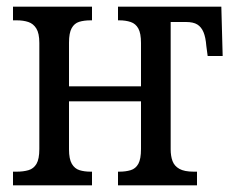

<svg xmlns="http://www.w3.org/2000/svg" viewBox="-20 -556 703 576"><path d="M19 0V-41H30Q50 -41 65.5 -45.5Q81 -50 89.5 -64.5Q98 -79 98 -109V-427Q98 -456 89 -470.5Q80 -485 65 -490Q50 -495 30 -495H19V-536H256V-495H252Q232 -495 217.5 -490.5Q203 -486 195 -471.5Q187 -457 187 -428V-297H403V-427Q403 -456 395 -470.5Q387 -485 372 -490Q357 -495 338 -495H334V-536H644L648 -388H603L599 -418Q597 -444 590.5 -459.5Q584 -475 572 -482.5Q560 -490 538 -490H492V-108Q492 -88 497.5 -73Q503 -58 518 -49.5Q533 -41 561 -41H571V0H334V-41H338Q357 -41 372 -45.5Q387 -50 395 -64.5Q403 -79 403 -109V-252H187V-108Q187 -79 195.5 -64.5Q204 -50 218.5 -45.5Q233 -41 252 -41H256V0Z"/></svg>

Font: Noto Serif Condensed
Style: Regular
Weight: 400
Width: 3
Designer: Monotype Design Team
Foundry: Monotype Imaging Inc.
Version: Version 2.015